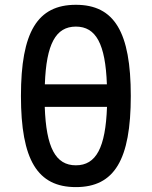

<svg xmlns="http://www.w3.org/2000/svg" viewBox="-20 -762 626 792"><path d="M293 9.8C451.7 9.8 519.5 -102.5 519.5 -366.2C519.5 -629.9 451.7 -742.2 293 -742.2C134.3 -742.2 66.4 -629.9 66.4 -366.2C66.4 -102.5 134.3 9.8 293 9.8ZM293 -80.1C209.5 -80.1 170.4 -152.8 164.6 -321.3H421.4C415.5 -152.8 376.5 -80.1 293 -80.1ZM165 -414.1C170.9 -580.6 210 -652.3 293 -652.3C376 -652.3 415 -580.6 420.9 -414.1Z"/></svg>

Font: CaskaydiaCove Nerd Font
Style: Regular
Weight: 400
Designer: Aaron Bell
Foundry: Saja Typeworks
Version: Version 2111.1;Nerd Fonts 2.3.3